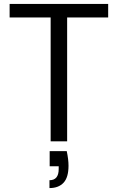

<svg xmlns="http://www.w3.org/2000/svg" viewBox="-20 -720 600 978"><path d="M238 0V-631H29V-700H531V-631H322V0ZM232 238V198Q279 198 279 141V127H233V50H320Q329 92 329 124Q329 184 303.5 211Q278 238 232 238Z"/></svg>

Font: Firefly Display
Style: Regular
Weight: 400
Designer: Colophon Foundry, Jonny Pinhorn
Foundry: Colophon Foundry
Version: Version 1.200; ttfautohint (v1.8.3)